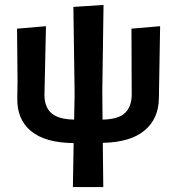

<svg xmlns="http://www.w3.org/2000/svg" viewBox="-20 -572 716 777"><path d="M275 185 278 7Q163 6 105.5 -41.5Q48 -89 50 -175L51 -243L49 -456L166 -466L160 -191Q159 -140 187.5 -114.5Q216 -89 280 -88L282 -192L277 -544L399 -552L394 -204L395 -88Q458 -89 485.5 -114.5Q513 -140 513 -191L512 -456L628 -466L623 -175Q622 -91 564.5 -43.5Q507 4 396 6L398 185Z"/></svg>

Font: Alegreya Sans
Style: Bold
Weight: 700
Designer: Juan Pablo del Peral
Foundry: Huerta Tipografica
Version: Version 2.007